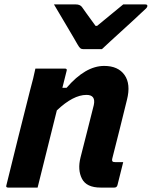

<svg xmlns="http://www.w3.org/2000/svg" viewBox="-20 -848 686 868"><path d="M140 -538H273Q285 -538 281 -527Q271 -489 262 -451H281Q366 -550 451 -550Q514 -550 543 -509Q572 -468 554 -397Q538 -330 521.5 -265.5Q505 -201 488 -133Q485 -122 489 -118Q492 -115 502 -115H537Q530 -89 524 -63Q518 -37 511 -11Q508 0 497 0H435Q371 0 350.5 -40Q330 -80 344 -136Q360 -198 374 -254Q388 -310 404 -373Q414 -419 371 -419Q311 -419 237 -349Q193 -174 150 0H17Q5 0 9 -11Q35 -118 62 -225.5Q89 -333 116 -440Q124 -468 130 -493.5Q136 -519 140 -538ZM441 -626H355Q348 -626 343 -630Q338 -634 330 -648Q325 -657 313 -677.5Q301 -698 285 -725Q269 -752 253 -779Q237 -806 224 -828H323Q341 -828 350 -817Q357 -807 372 -786Q387 -765 412 -731H419Q459 -764 486.5 -786.5Q514 -809 537 -828H637Q648 -828 646 -819Q645 -815 641 -810.5Q637 -806 620 -791Q606 -778 581.5 -755Q557 -732 529 -707Q501 -682 477.5 -660Q454 -638 441 -626Z"/></svg>

Font: Recursive Sn Lnr St
Style: Bold Italic
Weight: 700
Italic angle: -15°
Version: Version 1.079;hotconv 1.0.112;makeotfexe 2.5.65598; ttfautoh